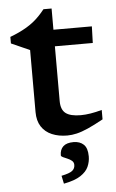

<svg xmlns="http://www.w3.org/2000/svg" viewBox="-57 -632 549 906"><g transform="rotate(-5 217.5 -179.0)"><path d="M222.5 -154.5Q222.5 -113.5 245 -96.5Q267.5 -79.5 316 -79.5Q337.5 -79.5 362.5 -83.5Q387.5 -87.5 416.5 -95.5V-51Q374 -27.5 343.5 -14Q313 -0.5 289.5 5Q266 10.5 244.5 10.5Q203.5 10.5 171.8 -3Q140 -16.5 122.2 -44Q104.5 -71.5 104.5 -112.5V-406.5L17 -445.5V-476.5Q39.5 -485 58.8 -494Q78 -503 95.2 -513.2Q112.5 -523.5 127.8 -535.5Q143 -547.5 157 -562Q171 -576.5 184 -593H222.5V-477ZM176 -414 178 -492.5H404.5L402 -414ZM200.5 197.5Q239.5 189.5 252.2 179Q265 168.5 265 151.5Q265 139 256 131.5Q247 124 235.2 119.2Q223.5 114.5 214.5 110.2Q205.5 106 205.5 101Q205.5 74 221.5 59Q237.5 44 270.5 44Q300.5 44 318.5 61Q336.5 78 336.5 117.5Q336.5 142.5 326.2 165.8Q316 189 288.5 207.2Q261 225.5 208.5 235.5Z"/></g></svg>

Font: Newsreader 9pt Medium
Style: Regular
Weight: 500
Designer: Hugues Gentile
Foundry: Production Type
Version: Version 1.003